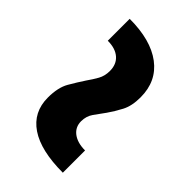

<svg xmlns="http://www.w3.org/2000/svg" viewBox="-21 -675 523 523"><g transform="rotate(-45 240.5 -414.0)"><path d="M144.3 -503.4Q88.5 -503.4 58.5 -459.1Q28.5 -414.7 28.5 -329.8H114.2Q114.2 -359.1 127.3 -376.5Q140.5 -393.8 162.8 -393.8Q182.4 -393.8 197.3 -383.3Q212.2 -372.8 229 -360.4Q246.5 -348.1 268.3 -336.6Q290.1 -325.1 323.6 -325.1Q385.2 -325.1 419.5 -370.5Q453.7 -416 453.7 -497.4H369.3Q369.3 -468.2 355.1 -451.6Q340.8 -435 315.1 -435Q295.8 -435 281.1 -443.3Q266.4 -451.5 251.4 -462.2Q230.5 -476.1 206.8 -489.8Q183.1 -503.4 144.3 -503.4Z"/></g></svg>

Font: Overused Grotesk Light
Style: Regular
Weight: 300
Designer: RandomMaerks
Version: Version 0.005